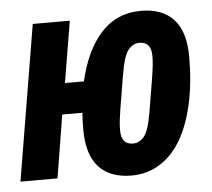

<svg xmlns="http://www.w3.org/2000/svg" viewBox="-56 -575 700 635"><g transform="rotate(-5 294.0 -258.0)"><path d="M356 12Q285 12 247.5 -29Q210 -70 210 -153Q210 -173 210.5 -186Q211 -199 212 -209H145L111 0H-12L74 -516H197L163 -312H226Q249 -413 301 -470.5Q353 -528 434 -528Q505 -528 542.5 -487Q580 -446 580 -363Q580 -276 564.5 -206.5Q549 -137 520.5 -88.5Q492 -40 450 -14Q408 12 356 12ZM370 -93Q392 -93 407.5 -112.5Q423 -132 433 -192L452 -306Q455 -326 457 -342Q459 -358 459 -376Q459 -423 420 -423Q398 -423 382.5 -403.5Q367 -384 357 -324L338 -210Q335 -190 333 -174Q331 -158 331 -140Q331 -93 370 -93Z"/></g></svg>

Font: IBM Plex Mono
Style: Bold Italic
Weight: 700
Italic angle: -9°
Monospace: yes
Designer: Mike Abbink, Paul van der Laan, Pieter van Rosmalen
Foundry: Bold Monday
Version: Version 2.3